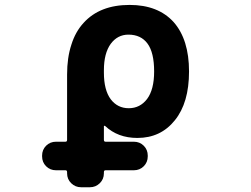

<svg xmlns="http://www.w3.org/2000/svg" viewBox="-20 -578 1040 795"><path d="M315.4 197.3Q292 197.3 274.9 180.7Q257.8 164.1 257.8 139.6V134.8Q257.8 127 251 127H211.9Q187.5 127 170.9 110.4Q154.3 93.8 154.3 69.3V66.4Q154.3 42 170.9 25.4Q187.5 8.8 211.9 8.8H251Q257.8 8.8 257.8 1V-269.5Q257.8 -338.9 275.4 -392.6Q292 -446.3 326.2 -483.4Q393.6 -557.6 516.6 -557.6Q634.8 -557.6 699.2 -486.3Q762.7 -414.1 762.7 -282.2Q762.7 -152.3 704.1 -80.1Q645.5 -6.8 548.8 -6.8Q467.8 -6.8 415 -56.6Q413.1 -57.6 411.6 -57.1Q410.2 -56.6 410.2 -54.7V1Q410.2 8.8 417 8.8H534.2Q558.6 8.8 575.2 25.4Q591.8 42 591.8 66.4V69.3Q591.8 93.8 575.2 110.4Q558.6 127 534.2 127H417Q410.2 127 410.2 134.8V139.6Q410.2 164.1 393.1 180.7Q376 197.3 352.5 197.3ZM511.7 -434.6Q466.8 -434.6 438.5 -396.5Q410.2 -357.4 410.2 -287.1V-277.3Q410.2 -205.1 438.5 -167Q466.8 -129.9 513.2 -129.9Q559.6 -129.9 588.9 -168Q618.2 -207 618.2 -282.2Q618.2 -360.4 590.8 -397.5Q563.5 -434.6 511.7 -434.6Z"/></svg>

Font: Rounded Mgen+ 2m bold
Style: Bold
Weight: 700
Designer: [Source Han Sans]
Ryoko NISHIZUKA  (kana & ideographs); Paul D. Hunt (Latin, Greek & Cyrillic); Wenlong ZHANG  (bopomofo
Version: Version 1.059.20150602